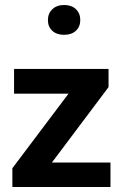

<svg xmlns="http://www.w3.org/2000/svg" viewBox="-20 -753 498 773"><path d="M424.8 -98.6V0H29.8V-75.7L255.9 -376H36.6V-475.6H417V-402.3L189 -98.6ZM238 -612.8Q208 -612.8 190.4 -629.2Q172.9 -645.5 172.9 -672.1Q172.9 -698.7 190.7 -715.8Q208.5 -732.9 238.3 -732.9Q268.1 -732.9 285.6 -716.1Q303.2 -699.2 303.2 -672.4Q303.2 -645.5 285.6 -629.2Q268.1 -612.8 238 -612.8Z"/></svg>

Font: Yantramanav
Style: Bold
Weight: 700
Version: Version 1.001;PS 1.0;hotconv 1.0.72;makeotf.lib2.5.5900; ttf